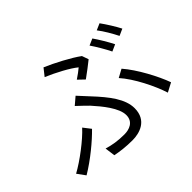

<svg xmlns="http://www.w3.org/2000/svg" viewBox="-160 -1025 1321 1321"><g transform="rotate(-45 500.0 -365.0)"><path d="M762 -662 714 -641C741 -602 776 -542 796 -501L845 -523C824 -565 788 -625 762 -662ZM871 -701 823 -680C852 -643 885 -586 907 -542L956 -564C937 -602 898 -664 871 -701ZM531 -494C567 -519 619 -560 643 -579L626 -627C568 -670 459 -727 384 -759L342 -706C418 -674 512 -624 555 -588C540 -575 512 -554 486 -537ZM301 13C345 22 399 29 463 29C529 29 629 3 629 -117C629 -206 562 -293 472 -389C449 -414 425 -441 402 -465L348 -419C374 -395 404 -366 425 -345C481 -283 555 -193 555 -124C555 -57 497 -39 452 -39C388 -39 341 -47 291 -62ZM932 -66C901 -153 827 -293 757 -373L698 -341C767 -264 837 -124 866 -31ZM321 -224 279 -278C223 -216 106 -127 25 -83L68 -24C162 -80 263 -164 321 -224Z"/></g></svg>

Font: Noto Sans CJK JP DemiLight
Style: Regular
Weight: 350
Designer: Ryoko NISHIZUKA (kana & ideographs); Paul D. Hunt (Latin, Greek & Cyrillic); Wenlong ZHANG (bopomofo); Sandoll Communica
Foundry: Adobe Systems Incorporated
Version: Version 1.004;PS 1.004;hotconv 1.0.82;makeotf.lib2.5.63406